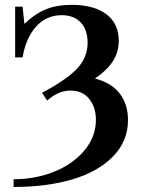

<svg xmlns="http://www.w3.org/2000/svg" viewBox="-20 -696 582 780"><path d="M35.2 63.5V32.2Q123 32.2 199.5 1.7Q275.9 -28.8 322.8 -84.7Q369.6 -140.6 369.6 -209Q369.6 -260.7 342.3 -294.4Q314.9 -328.1 266.1 -328.1Q216.8 -328.1 171.9 -287.6L150.4 -318.8Q251.5 -372.6 293.7 -418Q335.9 -463.4 335.9 -522Q335.9 -574.7 308.1 -604.5Q280.3 -634.3 230.5 -634.3Q167.5 -634.3 126 -587.2Q84.5 -540 71.8 -462.9H41.5V-668.9H71.8L79.1 -599.1Q122.6 -640.6 167 -658.4Q211.4 -676.3 271.5 -676.3Q361.3 -676.3 411.9 -638.4Q462.4 -600.6 462.4 -530.3Q462.4 -484.9 439 -448Q415.5 -411.1 365.7 -377Q433.6 -359.4 466.8 -315.4Q500 -271.5 500 -208.5Q500 -123 439.5 -60.8Q378.9 1.5 274.7 32.5Q170.4 63.5 35.2 63.5Z"/></svg>

Font: Elstob 10pt Medium
Style: Regular
Weight: 500
Designer: Peter S. Baker
Version: Version 1.015